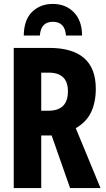

<svg xmlns="http://www.w3.org/2000/svg" viewBox="-20 -958 540 978"><path d="M249 -938Q185 -938 143.5 -897.5Q102 -857 101 -777H183Q188 -847 249 -847Q311 -847 316 -777H398Q398 -852 356.5 -895Q315 -938 249 -938ZM190 -588H228Q326 -588 326 -493Q326 -394 227 -394H190ZM190 0V-268H243L337 0H492L366 -305Q421 -337 444.5 -387.5Q468 -438 468 -506Q468 -714 230 -714H50V0Z"/></svg>

Font: Noto Sans Mono UI Condensed ExtraBold
Style: Regular
Weight: 800
Width: 3
Designer: Monotype Design team
Foundry: Monotype Imaging Inc.
Version: 1.000